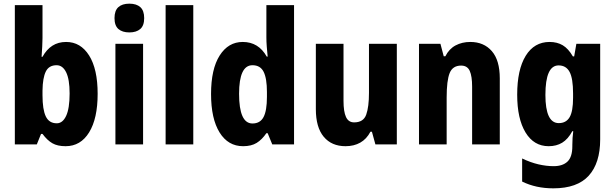

<svg xmlns="http://www.w3.org/2000/svg" viewBox="-20 -788 3356 1048"><path d="M212 -581Q212 -561 210.5 -534Q209 -507 207 -478H212Q234 -518 266 -538.5Q298 -559 341 -559Q420 -559 466.5 -485Q513 -411 513 -276Q513 -141 466.5 -65.5Q420 10 338 10Q294 10 266 -6Q238 -22 212 -57H204L181 0H61V-760H212ZM289 -432Q247 -432 230 -397.5Q213 -363 212 -294V-268Q212 -190 230 -152.5Q248 -115 290 -115Q322 -115 341 -155.5Q360 -196 360 -278Q360 -355 341 -393.5Q322 -432 289 -432Z M686 -768Q725 -768 746 -749Q767 -730 767 -689Q767 -648 745.5 -629.5Q724 -611 686 -611Q648 -611 626.5 -629.5Q605 -648 605 -689Q605 -730 626 -749Q647 -768 686 -768ZM761 -549V0H610V-549Z M1035 0H884V-760H1035Z M1307 10Q1225 10 1178.5 -65Q1132 -140 1132 -275Q1132 -411 1179 -485Q1226 -559 1305 -559Q1391 -559 1436 -479H1441Q1438 -508 1436 -534.5Q1434 -561 1434 -584V-760H1585V0H1466L1441 -61H1434Q1410 -26 1381 -8Q1352 10 1307 10ZM1358 -114Q1400 -114 1418.5 -149Q1437 -184 1437 -259V-286Q1437 -360 1419 -396Q1401 -432 1358 -432Q1285 -432 1285 -276Q1285 -114 1358 -114Z M2146 -549V0H2029L2010 -69H2002Q1981 -29 1946.5 -9.5Q1912 10 1866 10Q1790 10 1747 -41.5Q1704 -93 1704 -192V-549H1855V-237Q1855 -179 1868.5 -149.5Q1882 -120 1913 -120Q1964 -120 1979 -162.5Q1994 -205 1994 -281V-549Z M2547 -559Q2621 -559 2664.5 -509Q2708 -459 2708 -360V0H2557V-315Q2557 -372 2544 -401Q2531 -430 2497 -430Q2451 -430 2434.5 -389.5Q2418 -349 2418 -256V0H2267V-549H2384L2402 -481H2411Q2431 -521 2466.5 -540Q2502 -559 2547 -559Z M2980 -559Q3021 -559 3051.5 -541Q3082 -523 3107 -480H3114L3126 -549H3256V-27Q3256 102 3193.5 171Q3131 240 3000 240Q2905 240 2830 203V77Q2876 99 2919 109Q2962 119 3002 119Q3051 119 3077.5 94Q3104 69 3104 10V3Q3104 -35 3109 -72H3104Q3080 -28 3048.5 -9Q3017 10 2975 10Q2894 10 2848.5 -65Q2803 -140 2803 -271Q2803 -408 2849.5 -483.5Q2896 -559 2980 -559ZM3029 -431Q2957 -431 2957 -270Q2957 -116 3030 -116Q3070 -116 3089 -148Q3108 -180 3108 -254V-278Q3108 -360 3089 -395.5Q3070 -431 3029 -431Z"/></svg>

Font: Noto Sans Gujarati UI Condensed ExtraBold
Style: Regular
Weight: 800
Width: 3
Designer: Jelle Bosma - Monotype Design Team, Universal Thirst
Foundry: Monotype Imaging Inc.
Version: Version 2.106; ttfautohint (v1.8.4.7-5d5b)